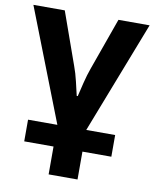

<svg xmlns="http://www.w3.org/2000/svg" viewBox="-87 -610 737 916"><g transform="rotate(10 281.5 -152.0)"><path d="M563 -544H412L322 -292Q310 -259 300 -218.5Q290 -178 284 -152H279Q273 -178 263.5 -218.5Q254 -259 242 -291L152 -544H0L212 0H70V105H212V240H352V105H492V0H352Z"/></g></svg>

Font: Noto Sans UI
Style: Bold
Weight: 700
Designer: Monotype Design Team
Foundry: Monotype Imaging Inc.
Version: Version 1.901